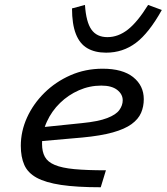

<svg xmlns="http://www.w3.org/2000/svg" viewBox="-20 -763 686 790"><path d="M396.9 -410.8Q348.7 -410.8 304.8 -391.6Q261 -372.4 226.8 -339.1Q192.7 -305.8 172.9 -262.5Q153 -219.1 153 -170.8Q153 -138.7 164.7 -117.6Q176.3 -96.5 205.5 -84.3Q234.7 -72 285.8 -67.1Q336.9 -62.3 415.8 -62.3L394.5 7.5Q295.6 7.5 231.4 -2.1Q167.3 -11.8 130.8 -31.8Q94.3 -51.9 80 -84.5Q65.6 -117 65.6 -163.3Q65.6 -222.7 91.1 -279.1Q116.6 -335.4 162.6 -380.9Q208.6 -426.3 269.8 -453.3Q330.9 -480.3 402.4 -480.3Q484.7 -480.3 528.2 -445.4Q571.6 -410.5 571.6 -354.9Q571.6 -324.4 560.4 -298.5Q549.1 -272.6 521.3 -252.3Q493.5 -232 444 -218.1Q394.5 -204.3 319.1 -197.2L110 -178.8L128.3 -237L317 -256.4Q384.8 -263.1 421.1 -277.2Q457.5 -291.2 471.2 -310.5Q484.9 -329.7 484.9 -350.3Q484.9 -375.4 462.2 -393.1Q439.5 -410.8 396.9 -410.8ZM421.9 -610.2Q466.4 -610.2 506.1 -641.3Q545.9 -672.5 589.4 -742.7L645.8 -721.9Q592.8 -626.9 539.2 -586.6Q485.5 -546.3 416.6 -546.3Q370.8 -546.3 339.5 -564.5Q308.1 -582.6 292.2 -623.2Q276.3 -663.7 276.3 -728.4L329.6 -742.7Q334.3 -672.1 356.3 -641.2Q378.2 -610.2 421.9 -610.2Z"/></svg>

Font: Intel One Mono Light
Style: Italic
Weight: 300
Italic angle: -16°
Monospace: yes
Designer: Fred Shallcrass
Foundry: Frere-Jones Type LLC
Version: Version 1.004